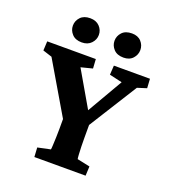

<svg xmlns="http://www.w3.org/2000/svg" viewBox="-116 -695 695 781"><g transform="rotate(20 232.0 -304.0)"><path d="M416.5 -407.2 249.5 -141.1 285.6 -221.2V-142.6Q285.6 -125.5 286.1 -105.7Q286.6 -85.9 287.6 -70.8Q288.6 -55.7 289.6 -52.2L344.7 -40.5L342.8 0H121.1L118.7 -40.5L173.8 -52.2Q174.8 -55.7 175.5 -70.8Q176.3 -85.9 177 -105.7Q177.7 -125.5 177.7 -142.6V-221.2L203.6 -141.1L46.9 -407.2L7.3 -419.9L9.3 -460H219.7L222.2 -419.9L172.4 -407.2L271 -237.3H252L350.6 -407.2L295.4 -419.9L297.9 -460H454.1L456.5 -419.9ZM142.1 -503.9Q114.7 -503.9 100.1 -519.8Q85.4 -535.6 85.4 -556.2Q85.4 -577.1 100.1 -592.8Q114.7 -608.4 142.1 -608.4Q168 -608.4 182.9 -592.8Q197.8 -577.1 197.8 -556.2Q197.8 -535.6 182.9 -519.8Q168 -503.9 142.1 -503.9ZM322.8 -503.9Q294.9 -503.9 280.3 -519.8Q265.6 -535.6 265.6 -556.2Q265.6 -577.1 280.3 -592.8Q294.9 -608.4 322.8 -608.4Q348.6 -608.4 363 -592.8Q377.4 -577.1 377.4 -556.2Q377.4 -535.6 363 -519.8Q348.6 -503.9 322.8 -503.9Z"/></g></svg>

Font: Lateef
Style: Bold
Weight: 700
Designer: SIL International
Foundry: SIL International
Version: Version 4.200